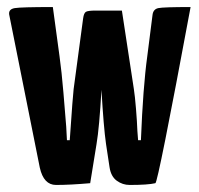

<svg xmlns="http://www.w3.org/2000/svg" viewBox="-20 -520 566 545"><path d="M413 -478Q415 -494 429.5 -497Q444 -500 521 -500Q428 0 421 0Q400 5 348 5Q328 5 311.5 -7Q295 -19 291 -45L281 -111Q274 -160 268 -265Q262 -158 254 -111L236 0Q179 5 139 5Q104 5 93 -44L6 -479Q4 -494 22 -497Q40 -500 130 -500L149 -360Q155 -317 160 -257.5Q165 -198 168 -160L170 -122H178Q187 -253 189 -267L216 -468Q218 -483 224 -486.5Q230 -490 252 -490H282H326L360 -267Q363 -248 366 -211.5Q369 -175 370 -148L372 -122H380Q386 -273 398 -360Z"/></svg>

Font: Yanone Kaffeesatz Bold
Style: Regular
Weight: 700
Designer: Yanone (Cyrillic: Daniel Pouzeot)
Foundry: Yanone
Version: Version 1.003;PS 001.003;hotconv 1.0.88;makeotf.lib2.5.64775